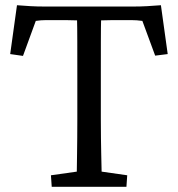

<svg xmlns="http://www.w3.org/2000/svg" viewBox="-20 -715 683 735"><path d="M596 -695C557 -692 528 -690 492 -690H149C112 -690 83 -692 45 -695L19 -508L68 -501L117 -635C129 -637 145 -638 156 -638H203C220 -638 252 -638 275 -637C276 -618 276 -509 276 -428V-259C276 -156 274 -77 274 -58L175 -44L178 0H464L467 -44L369 -58C369 -77 366 -156 366 -259V-428C366 -509 366 -618 367 -637C390 -638 424 -638 440 -638H483C494 -638 513 -637 525 -635L574 -502L622 -508Z"/></svg>

Font: TPK Tissa Web Quiz
Style: Regular
Weight: 400
Designer: Jacques Le Bailly, Suppakit Chalermlarp | Katatrad Co.,Ltd.
Foundry: Jacques Le Bailly, Cadson Demak Co.,Ltd.
Version: Version 5.000;Glyphs 3.1.2 (3151)